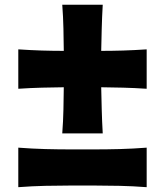

<svg xmlns="http://www.w3.org/2000/svg" viewBox="-20 -777 690 804"><path d="M240.7 -218.3Q244.6 -270.5 245.6 -318.1Q246.6 -365.7 247.1 -411.6Q202.1 -411.1 155 -409.9Q107.9 -408.7 56.6 -405.3V-570.3Q107.9 -566.9 155 -565.4Q202.1 -564 247.1 -564Q246.6 -610.4 245.6 -657.7Q244.6 -705.1 240.7 -757.3H410.2Q407.2 -705.1 406 -657.7Q404.8 -610.4 403.8 -564Q448.7 -564 495.8 -565.4Q543 -566.9 594.2 -570.3V-405.3Q543 -408.7 495.8 -409.9Q448.7 -411.1 403.8 -411.6Q404.8 -365.7 406 -318.1Q407.2 -270.5 410.2 -218.3ZM56.6 6.8V-158.7Q114.7 -154.3 169.2 -152.8Q223.6 -151.4 271.5 -151.4H379.4Q427.2 -151.4 481.7 -152.8Q536.1 -154.3 594.2 -158.7V6.8Q536.1 2.4 481.7 1.2Q427.2 0 379.4 0H271.5Q223.6 0 169.2 1.2Q114.7 2.4 56.6 6.8Z"/></svg>

Font: Pinar DS2-Bold
Style: Regular
Weight: 700
Designer: Amin Abedi
Version: Version 2.000